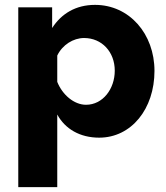

<svg xmlns="http://www.w3.org/2000/svg" viewBox="-20 -555 680 788"><path d="M387 10C519 10 614 -108 614 -264C614 -416 511 -535 370 -535C291 -535 232 -499 194 -440V-525H55V213H215V-85C247 -26 308 10 387 10ZM333 -125C284 -125 236 -166 215 -219V-327C236 -371 281 -399 325 -399C398 -399 451 -342 451 -265C451 -190 402 -125 333 -125Z"/></svg>

Font: Raleway
Style: ExtraBold
Weight: 800
Designer: Matt McInerney, Pablo Impallari, Rodrigo Fuenzalida
Foundry: Matt McInerney, Pablo Impallari, Rodrigo Fuenzalida
Version: Version 3.000